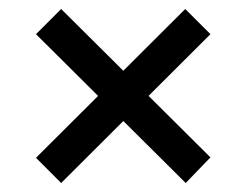

<svg xmlns="http://www.w3.org/2000/svg" viewBox="-20 -518 549 427"><path d="M116 -111 60 -167 392 -498 448 -442ZM393 -111 60 -442 116 -498 448 -168Z"/></svg>

Font: Bricolage Grotesque 18pt
Style: Regular
Weight: 400
Version: Version 1.001;gftools[0.9.33.dev8+g029e19f]